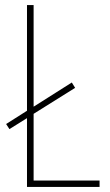

<svg xmlns="http://www.w3.org/2000/svg" viewBox="-20 -734 432 754"><path d="M86 0H371V-25H112V-287L275 -389L262 -410L112 -315V-714H86V-299L4 -247L17 -227L86 -270Z"/></svg>

Font: Noto Sans Thai Cond Thin
Style: Regular
Weight: 100
Width: 3
Designer: Monotype Design Team
Foundry: Monotype Imaging Inc.
Version: Version 2.002